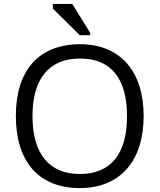

<svg xmlns="http://www.w3.org/2000/svg" viewBox="-20 -951 815 981"><path d="M388 10C594 10 714 -129 714 -358C714 -587 594 -725 389 -725C178 -725 61 -591 61 -359C61 -125 178 10 388 10ZM388 -62C231 -62 146 -165 146 -358C146 -549 231 -652 389 -652C547 -652 629 -550 629 -358C629 -164 546 -62 388 -62ZM388 -771H441V-783L349 -931H250V-907Z"/></svg>

Font: Frost Regular
Style: Regular
Weight: 400
Designer: Lee Frost
Foundry: Lee Frost for Ice Communication Norge AS
Version: Version 2.011;hotconv 1.0.107;makeotfexe 2.5.65593